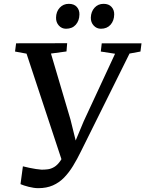

<svg xmlns="http://www.w3.org/2000/svg" viewBox="-20 -969 758 1002"><path d="M179.5 13Q157.5 13 130 6Q102.5 -1 87 -8L99.5 -101Q116 -97 133.2 -93.2Q150.5 -89.5 167 -87Q183.5 -84.5 197 -83.5Q213 -83.5 229.5 -85.5Q246 -87.5 263 -97.5Q280 -107.5 296 -130.8Q312 -154 327 -196.5L309.5 -111.5L118.5 -689L58.5 -700L64 -743L330.5 -743.5L327 -700.5L246 -689.5L348 -344.5L387 -187L355 -188L417 -336.5L580.5 -688.5L506 -700L511 -743H718.5L713 -700L656 -689.5L402.5 -179Q382.5 -138 361.2 -103.2Q340 -68.5 314.5 -42.2Q289 -16 256 -1.5Q223 13 179.5 13ZM324.5 -819Q302 -819 287 -835.8Q272 -852.5 272.5 -877Q273 -908.5 291.8 -928.8Q310.5 -949 339 -949Q366.5 -949 380.8 -933Q395 -917 394.5 -893.5Q394 -861 375.5 -840Q357 -819 324.5 -819ZM506.5 -819Q484 -819 468.8 -835.8Q453.5 -852.5 454 -877Q455 -908.5 473.5 -928.8Q492 -949 520.5 -949Q547.5 -949 562 -933Q576.5 -917 576 -893.5Q575.5 -861 557 -840Q538.5 -819 506.5 -819Z"/></svg>

Font: Merriweather 28pt Medium
Style: Italic
Weight: 500
Italic angle: -7.8°
Version: Version 2.101